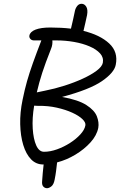

<svg xmlns="http://www.w3.org/2000/svg" viewBox="-20 -857 633 1012"><path d="M208 10Q170 10 143.5 -17.5Q117 -45 102.5 -93Q88 -141 86.5 -202.5Q85 -264 99 -331Q110 -385 122.5 -429Q135 -473 153 -523.5Q171 -574 198 -644H159Q147 -644 140 -652Q133 -660 135 -670Q139 -690 167.5 -701Q196 -712 245 -712Q303 -712 354 -706Q360 -732 365.5 -755.5Q371 -779 375 -800Q378 -814 387 -825.5Q396 -837 410 -837Q425 -837 434.5 -822Q444 -807 439 -778Q435 -758 430 -737Q425 -716 420 -694Q507 -673 555.5 -628Q604 -583 590 -515Q582 -474 517.5 -429.5Q453 -385 307 -346Q392 -331 435 -303.5Q478 -276 490.5 -244Q503 -212 498 -183Q490 -143 457 -106.5Q424 -70 377.5 -42Q331 -14 281 -1Q278 25 275.5 45Q273 65 268 90Q263 116 250.5 125.5Q238 135 228 135Q216 135 208 126Q200 117 202 98Q205 52 210 10ZM248 -597Q219 -524 202.5 -473Q186 -422 174 -370Q182 -372 193 -374Q204 -376 217 -379Q268 -389 320 -405.5Q372 -422 416.5 -442.5Q461 -463 489.5 -484.5Q518 -506 522 -526Q527 -554 507.5 -575.5Q488 -597 452 -612.5Q416 -628 370.5 -636Q325 -644 279 -644H256Q257 -635 255.5 -623Q254 -611 248 -597ZM181 -299Q169 -299 160 -300Q149 -234 152.5 -179Q156 -124 171 -90.5Q186 -57 212 -57Q245 -57 281 -70Q317 -83 349 -103.5Q381 -124 403.5 -148.5Q426 -173 430 -196Q433 -211 414.5 -229Q396 -247 361 -263Q326 -279 279.5 -289.5Q233 -300 181 -299Z"/></svg>

Font: Shantell Sans Normal
Style: Italic
Weight: 300
Italic angle: -11.31°
Designer: Stephen Nixon, Anya Danilova, Shantell Martin
Foundry: Arrow Type
Version: Version 1.008;[a672d596b]